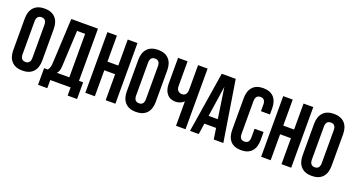

<svg xmlns="http://www.w3.org/2000/svg" viewBox="-50 -1348 3836 2083"><g transform="rotate(20 1868.0 -307.0)"><path d="M30.8 -168V-532.2Q30.8 -616.2 74.2 -662.1Q117.7 -708 198.2 -708Q278.8 -708 322 -662.1Q365.2 -616.2 365.2 -532.2V-168Q365.2 -84 322 -38.1Q278.8 7.8 198.2 7.8Q117.7 7.8 74.2 -38.1Q30.8 -84 30.8 -168ZM141.1 -161.1Q141.1 -91.8 198.2 -91.8Q254.9 -91.8 254.9 -161.1V-539.1Q254.9 -607.9 198.2 -607.9Q141.1 -607.9 141.1 -539.1Z M412.1 94.2V-98.1H455.1Q468.8 -115.2 474.6 -136Q480.5 -156.7 481.9 -189L506.8 -700.2H814.9V-98.1H862.8V94.2H753.9V0H519V94.2ZM559.1 -98.1H703.1V-600.1H609.9L589.8 -190.9Q587.9 -152.3 580.6 -132.1Q573.2 -111.8 559.1 -98.1Z M923.8 0V-700.2H1033.7V-399.9H1158.7V-700.2H1271V0H1158.7V-299.8H1033.7V0Z M1341.3 -168V-532.2Q1341.3 -616.2 1384.8 -662.1Q1428.2 -708 1508.8 -708Q1589.4 -708 1632.6 -662.1Q1675.8 -616.2 1675.8 -532.2V-168Q1675.8 -84 1632.6 -38.1Q1589.4 7.8 1508.8 7.8Q1428.2 7.8 1384.8 -38.1Q1341.3 -84 1341.3 -168ZM1451.7 -161.1Q1451.7 -91.8 1508.8 -91.8Q1565.4 -91.8 1565.4 -161.1V-539.1Q1565.4 -607.9 1508.8 -607.9Q1451.7 -607.9 1451.7 -539.1Z M1739.7 -403.8V-700.2H1849.6V-413.1Q1849.6 -379.4 1867.7 -361.8Q1885.7 -344.2 1913.6 -344.2Q1940.4 -344.2 1955.6 -362.8Q1970.7 -381.3 1970.7 -416V-700.2H2080.6V0H1970.7V-282.2Q1953.6 -263.7 1927 -253.4Q1900.4 -243.2 1876.5 -243.2Q1810.5 -243.2 1775.1 -286.6Q1739.7 -330.1 1739.7 -403.8Z M2132.3 0 2244.1 -700.2H2405.3L2517.1 0H2406.2L2387.2 -127H2252L2232.9 0ZM2266.1 -222.2H2372.1L2319.3 -576.2Z M2558.6 -168V-532.2Q2558.6 -616.7 2600.6 -662.4Q2642.6 -708 2722.7 -708Q2802.7 -708 2844.7 -662.4Q2886.7 -616.7 2886.7 -532.2V-463.9H2782.7V-539.1Q2782.7 -607.9 2726.1 -607.9Q2668.9 -607.9 2668.9 -539.1V-161.1Q2668.9 -92.8 2726.1 -92.8Q2782.7 -92.8 2782.7 -161.1V-261.2H2886.7V-168Q2886.7 -83.5 2844.7 -37.8Q2802.7 7.8 2722.7 7.8Q2642.6 7.8 2600.6 -37.8Q2558.6 -83.5 2558.6 -168Z M2953.6 0V-700.2H3063.5V-399.9H3188.5V-700.2H3300.8V0H3188.5V-299.8H3063.5V0Z M3371.1 -168V-532.2Q3371.1 -616.2 3414.6 -662.1Q3458 -708 3538.6 -708Q3619.1 -708 3662.4 -662.1Q3705.6 -616.2 3705.6 -532.2V-168Q3705.6 -84 3662.4 -38.1Q3619.1 7.8 3538.6 7.8Q3458 7.8 3414.6 -38.1Q3371.1 -84 3371.1 -168ZM3481.4 -161.1Q3481.4 -91.8 3538.6 -91.8Q3595.2 -91.8 3595.2 -161.1V-539.1Q3595.2 -607.9 3538.6 -607.9Q3481.4 -607.9 3481.4 -539.1Z"/></g></svg>

Font: Bebas Neue Bold
Style: Regular
Weight: 700
Designer: Ryoichi Tsunekawa
Foundry: Ryoichi Tsunekawa
Version: Version 1.300